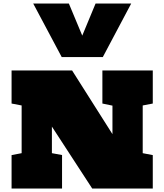

<svg xmlns="http://www.w3.org/2000/svg" viewBox="-20 -1098 957 1118"><path d="M380.9 -1077.6 459 -890.6 536.6 -1077.6H744.1L578.6 -765.6H339.4L173.3 -1077.6ZM282.2 -360.8V-206.1L341.3 -195.3V0H47.4V-194.8L106 -206.1V-483.9L47.4 -495.1V-687.5H399.9L634.8 -316.9V-482.9L576.2 -495.1V-687.5H869.6V-495.1L811 -483.9V-206.1L869.6 -194.8V0H517.1Z"/></svg>

Font: Holtwood One SC
Style: Regular
Weight: 400
Version: Version 1.000